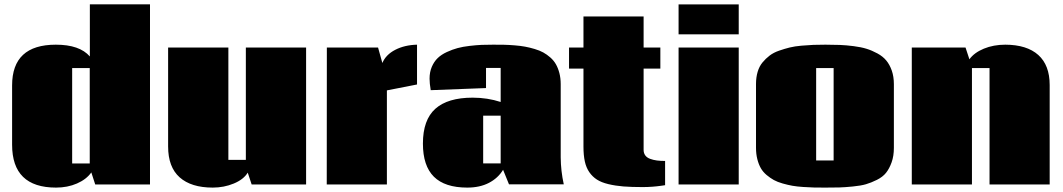

<svg xmlns="http://www.w3.org/2000/svg" viewBox="-20 -855 4927 890"><path d="M396 -539.6H314.5V-97.2H396ZM238.8 -647.9Q349.1 -647.9 396.5 -593.3V-835H675.3V0H421.4L403.3 -55.7Q380.4 -23.4 336.7 -4.4Q293 14.6 239.7 14.6Q36.1 14.6 36.1 -184.1V-459Q36.1 -647.9 238.8 -647.9Z M966.3 14.6Q866.2 14.6 812.7 -33Q759.3 -80.6 759.3 -175.8V-634.8H1038.6V-113.8H1119.6V-634.8H1398.9V0H1146.5L1128.4 -54.7Q1108.9 -22.9 1063.5 -4.2Q1018.1 14.6 966.3 14.6Z M1494.6 0 1495.1 -634.8H1732.4L1752.4 -563Q1768.6 -601.6 1812 -624Q1855.5 -646.5 1913.1 -647.9V-463.4L1773.4 -436V0Z M2219.7 -318.8V-97.7H2300.8V-318.8ZM2579.1 -125.5Q2579.6 -63 2593.3 -0.5H2339.4L2312 -67.9Q2288.6 -29.3 2246.3 -7.3Q2204.1 14.6 2146 14.6Q2042 14.6 1991.2 -35.9Q1940.4 -86.4 1940.4 -189.5Q1940.4 -299.3 1998 -350.8Q2055.7 -402.3 2170.9 -402.3Q2239.7 -402.3 2300.8 -382.3V-540H2232.9V-446.8L1976.6 -437Q1971.2 -468.3 1971.2 -490.7Q1971.2 -521 1981.7 -545.4Q1992.2 -569.8 2009 -585.9Q2025.9 -602.1 2051.3 -613.8Q2076.7 -625.5 2101.1 -632.1Q2125.5 -638.7 2157.2 -642.3Q2189 -646 2212.9 -647Q2236.8 -647.9 2266.1 -647.9Q2294.4 -647.9 2316.4 -647.5Q2338.4 -647 2365.7 -644.8Q2393.1 -642.6 2414.1 -638.7Q2435.1 -634.8 2458.3 -627.9Q2481.4 -621.1 2498.3 -611.8Q2515.1 -602.5 2531 -588.6Q2546.9 -574.7 2556.9 -557.1Q2566.9 -539.6 2573 -516.1Q2579.1 -492.7 2579.1 -464.8Z M3063 3.4Q3063 3.4 3060.1 3.9Q3057.1 4.4 3051.8 5.1Q3046.4 5.9 3039.3 6.8Q3032.2 7.8 3022.9 8.8Q3013.7 9.8 3003.9 10.5Q2994.1 11.2 2982.7 11.7Q2971.2 12.2 2960 12.2Q2907.2 12.2 2869.9 9.3Q2832.5 6.3 2800 -1.5Q2767.6 -9.3 2747.1 -22.5Q2726.6 -35.6 2711.9 -56.6Q2697.3 -77.6 2690.9 -106.7Q2684.6 -135.7 2684.6 -175.3V-537.1H2617.7V-634.8H2684.6V-778.8H2963.4V-634.8H3041V-537.1H2963.4V-160.2Q2963.4 -145 2971.2 -134.5Q2979 -124 2993.7 -118.7Q3008.3 -113.3 3024.7 -111.1Q3041 -108.9 3063 -108.9Z M3404.3 -834.5V-695.8H3125.5V-834.5ZM3404.3 0H3125.5V-634.8H3404.3Z M3805.7 14.6Q3775.4 14.6 3753.4 14.2Q3731.4 13.7 3702.6 11.7Q3673.8 9.8 3653.1 6.1Q3632.3 2.4 3608.2 -4.4Q3584 -11.2 3567.1 -20.5Q3550.3 -29.8 3533.4 -43.9Q3516.6 -58.1 3506.6 -75.7Q3496.6 -93.3 3490.5 -117.2Q3484.4 -141.1 3484.4 -169.9V-465.3Q3484.4 -496.1 3491.9 -521.7Q3499.5 -547.4 3514.4 -565.4Q3529.3 -583.5 3547.6 -597.4Q3565.9 -611.3 3591.3 -620.1Q3616.7 -628.9 3640.4 -634.8Q3664.1 -640.6 3695.1 -643.3Q3726.1 -646 3750.5 -647Q3774.9 -647.9 3806.2 -647.9Q3844.2 -647.9 3873.3 -646.7Q3902.3 -645.5 3937 -641.1Q3971.7 -636.7 3996.8 -628.9Q4022 -621.1 4047.1 -607.4Q4072.3 -593.8 4088.1 -574.7Q4104 -555.7 4113.8 -527.8Q4123.5 -500 4123.5 -464.8V-169.4Q4123.5 -131.8 4113 -102.5Q4102.5 -73.2 4087.2 -54Q4071.8 -34.7 4044.7 -21.2Q4017.6 -7.8 3994.1 -1Q3970.7 5.9 3933.1 9.5Q3895.5 13.2 3870.8 13.9Q3846.2 14.6 3805.7 14.6ZM3763.2 -111.3H3844.2V-539.6H3763.2Z M4640.1 -647.9Q4740.2 -647.5 4793 -600.1Q4845.7 -552.7 4845.7 -460.9V0H4566.9V-539.6H4485.4V0H4206.5V-634.8H4455.6L4473.6 -580.1Q4495.6 -610.8 4540.5 -629.4Q4585.4 -647.9 4640.1 -647.9Z"/></svg>

Font: Coda ExtraBold
Style: Regular
Weight: 800
Version: Version 2.001; ttfautohint (v0.8) -r 50 -G 200 -x